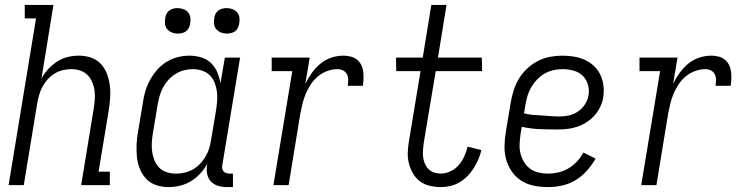

<svg xmlns="http://www.w3.org/2000/svg" viewBox="-20 -755 3040 783"><path d="M15 0 127 -680H81V-735H198L149 -434Q160 -455 176.5 -473Q193 -491 213 -504Q233 -517 256 -522.5Q279 -528 302 -528Q328 -528 351.5 -520Q375 -512 391.5 -494Q408 -476 416.5 -453Q425 -430 428 -405Q431 -380 429 -354Q427 -328 423 -302L382 -55H428V0H311L362 -311Q365 -330 366.5 -349Q368 -368 365.5 -386Q363 -404 356 -420.5Q349 -437 336.5 -449.5Q324 -462 306.5 -467.5Q289 -473 271 -473Q254 -473 236.5 -469Q219 -465 203.5 -455.5Q188 -446 175 -432Q162 -418 153.5 -402Q145 -386 140 -369Q135 -352 132 -335L77 0Z M667 8Q641 8 617 0Q593 -8 576.5 -25.5Q560 -43 550.5 -66Q541 -89 538.5 -114Q536 -139 537 -165Q538 -191 543 -218L563 -338Q566 -361 573 -384Q580 -407 592 -429Q604 -451 621 -470.5Q638 -490 659.5 -503Q681 -516 705 -522Q729 -528 752 -528Q777 -528 800.5 -521Q824 -514 840.5 -498Q857 -482 866 -460.5Q875 -439 879 -415L897 -520H959L887 -84Q885 -76 886 -69Q887 -62 891 -57Q895 -52 902 -49.5Q909 -47 916 -47H930V8H907Q888 8 870 3Q852 -2 840 -15Q828 -28 824.5 -46.5Q821 -65 825 -84V-87Q814 -66 797 -47.5Q780 -29 758.5 -16Q737 -3 713.5 2.5Q690 8 667 8ZM698 -47Q715 -47 733 -51Q751 -55 767.5 -64.5Q784 -74 796.5 -87.5Q809 -101 818.5 -117Q828 -133 833 -150Q838 -167 841 -185L861 -305Q864 -324 865.5 -343.5Q867 -363 864.5 -382Q862 -401 855 -418.5Q848 -436 835 -448.5Q822 -461 804 -467Q786 -473 766 -473Q749 -473 731 -468.5Q713 -464 696.5 -454Q680 -444 667 -429.5Q654 -415 645 -398.5Q636 -382 631 -364Q626 -346 623 -329L603 -209Q600 -189 599 -170Q598 -151 601 -133Q604 -115 611 -98.5Q618 -82 630.5 -70Q643 -58 661 -52.5Q679 -47 698 -47ZM905 -618Q892 -618 881 -622.5Q870 -627 862 -636Q854 -645 853 -657.5Q852 -670 854 -683Q855 -691 859.5 -699.5Q864 -708 871.5 -713Q879 -718 887.5 -720Q896 -722 904 -722Q917 -722 928.5 -717.5Q940 -713 947.5 -704Q955 -695 956.5 -682.5Q958 -670 955 -657Q954 -649 949.5 -640.5Q945 -632 938 -627Q931 -622 922 -620Q913 -618 905 -618ZM705 -618Q692 -618 681 -622.5Q670 -627 662 -636Q654 -645 653 -657.5Q652 -670 654 -683Q655 -691 659.5 -699.5Q664 -708 671.5 -713Q679 -718 687.5 -720Q696 -722 704 -722Q717 -722 728.5 -717.5Q740 -713 747.5 -704Q755 -695 756.5 -682.5Q758 -670 755 -657Q754 -649 749.5 -640.5Q745 -632 738 -627Q731 -622 722 -620Q713 -618 705 -618Z M1095 0 1172 -465H1088V-520H1243L1225 -413Q1236 -436 1251.5 -457.5Q1267 -479 1287 -495.5Q1307 -512 1331.5 -520Q1356 -528 1380 -528Q1395 -528 1409.5 -524.5Q1424 -521 1435 -512.5Q1446 -504 1452.5 -491.5Q1459 -479 1461 -464.5Q1463 -450 1462.5 -435Q1462 -420 1460 -405H1398Q1400 -417 1400 -429.5Q1400 -442 1395 -452Q1390 -462 1379.5 -467.5Q1369 -473 1357 -473Q1337 -473 1316.5 -466Q1296 -459 1278.5 -445Q1261 -431 1248.5 -412.5Q1236 -394 1227.5 -374Q1219 -354 1214 -334Q1209 -314 1205 -293L1157 0Z M1777 8Q1754 8 1731.5 2.5Q1709 -3 1692 -16Q1675 -29 1664 -48Q1653 -67 1647.5 -89Q1642 -111 1643 -134.5Q1644 -158 1648 -181L1695 -465H1596L1595 -520H1704L1739 -735H1801L1766 -520H1945L1946 -465H1757L1708 -172Q1706 -158 1705 -143.5Q1704 -129 1705.5 -115Q1707 -101 1712.5 -88Q1718 -75 1727.5 -65.5Q1737 -56 1750 -51.5Q1763 -47 1777 -47Q1797 -47 1817 -56.5Q1837 -66 1851 -82Q1865 -98 1873.5 -117.5Q1882 -137 1887 -157L1943 -143Q1939 -124 1931 -105.5Q1923 -87 1912 -69.5Q1901 -52 1886.5 -37Q1872 -22 1854 -11.5Q1836 -1 1816.5 3.5Q1797 8 1777 8Z M2216 8Q2186 8 2158 2.5Q2130 -3 2107 -17.5Q2084 -32 2068 -54.5Q2052 -77 2044.5 -103.5Q2037 -130 2037.5 -159Q2038 -188 2043 -218L2063 -338Q2067 -362 2075 -387Q2083 -412 2096.5 -434.5Q2110 -457 2130.5 -476Q2151 -495 2175 -507Q2199 -519 2224 -523.5Q2249 -528 2274 -528Q2298 -528 2321.5 -524Q2345 -520 2365.5 -510.5Q2386 -501 2402.5 -485.5Q2419 -470 2428.5 -449.5Q2438 -429 2441 -405.5Q2444 -382 2440 -358Q2437 -338 2427.5 -318.5Q2418 -299 2403.5 -283Q2389 -267 2370.5 -255.5Q2352 -244 2332 -237.5Q2312 -231 2292 -229Q2272 -227 2252 -227Q2215 -227 2179 -228.5Q2143 -230 2108 -238L2103 -209Q2100 -188 2099 -168Q2098 -148 2102.5 -129.5Q2107 -111 2117 -94.5Q2127 -78 2142 -67Q2157 -56 2176 -51.5Q2195 -47 2215 -47Q2236 -47 2257.5 -52Q2279 -57 2298.5 -68.5Q2318 -80 2333.5 -97Q2349 -114 2359 -133L2409 -108Q2394 -82 2373.5 -59Q2353 -36 2327.5 -20.5Q2302 -5 2273 1.5Q2244 8 2216 8ZM2262 -280Q2281 -280 2301 -284.5Q2321 -289 2337.5 -300.5Q2354 -312 2365.5 -329.5Q2377 -347 2380 -366Q2384 -389 2377.5 -410.5Q2371 -432 2356 -446.5Q2341 -461 2319 -467Q2297 -473 2274 -473Q2256 -473 2237.5 -469Q2219 -465 2202 -455.5Q2185 -446 2171 -431.5Q2157 -417 2147 -400Q2137 -383 2131.5 -365Q2126 -347 2123 -329L2117 -293Q2134 -288 2152.5 -286.5Q2171 -285 2189.5 -284Q2208 -283 2226 -281.5Q2244 -280 2262 -280Z M2595 0 2672 -465H2588V-520H2743L2725 -413Q2736 -436 2751.5 -457.5Q2767 -479 2787 -495.5Q2807 -512 2831.5 -520Q2856 -528 2880 -528Q2895 -528 2909.5 -524.5Q2924 -521 2935 -512.5Q2946 -504 2952.5 -491.5Q2959 -479 2961 -464.5Q2963 -450 2962.5 -435Q2962 -420 2960 -405H2898Q2900 -417 2900 -429.5Q2900 -442 2895 -452Q2890 -462 2879.5 -467.5Q2869 -473 2857 -473Q2837 -473 2816.5 -466Q2796 -459 2778.5 -445Q2761 -431 2748.5 -412.5Q2736 -394 2727.5 -374Q2719 -354 2714 -334Q2709 -314 2705 -293L2657 0Z"/></svg>

Font: Iosevka Curly Slab Light
Style: Italic
Weight: 300
Italic angle: -9°
Monospace: yes
Designer: Belleve Invis
Foundry: Belleve Invis
Version: Version 22.1.2; ttfautohint (v1.8.4)